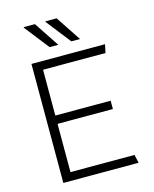

<svg xmlns="http://www.w3.org/2000/svg" viewBox="-130 -982 860 1069"><g transform="rotate(-15 300.0 -447.5)"><path d="M100 0V-686H524L514 -638H154V-374H473V-326H154V-48H523L534 0ZM347 -750 236 -892 237 -895H301L397 -750ZM222 -750 111 -892 112 -895H176L272 -750Z"/></g></svg>

Font: Chivo Mono Medium Thin
Style: Regular
Weight: 250
Monospace: yes
Version: Version 1.008